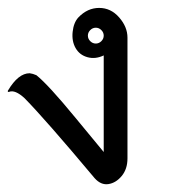

<svg xmlns="http://www.w3.org/2000/svg" viewBox="-32 -460 432 485"><path d="M224 -384Q218 -390 210 -390Q202 -390 196 -384Q190 -378 190 -370Q190 -362 196 -356Q202 -350 210 -350Q218 -350 224 -356Q230 -362 230 -370Q230 -378 224 -384ZM166 -416Q189 -440 218.5 -440Q248 -440 269 -416Q290 -392 290 -365V-60Q290 -33 275.5 -15.5Q261 2 242 5Q223 8 207 -10Q83 -158 30 -212Q6 -234 -9 -228Q-11 -227 -12 -228.5Q-13 -230 -12 -231Q14 -275 43 -275Q51 -274 60 -270Q90 -246 159 -162Q228 -78 230 -76V-320Q209 -310 189 -315.5Q169 -321 159 -338.5Q149 -356 151.5 -379.5Q154 -403 166 -416Z"/></svg>

Font: SOV_Station
Style: Bold
Weight: 700
Version: Version 1.00